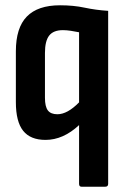

<svg xmlns="http://www.w3.org/2000/svg" viewBox="-20 -521 475 726"><path d="M288 185Q279 185 279 174V-48Q219 8 152 8Q95 8 67.5 -26.5Q40 -61 40 -135V-327Q40 -416 81.5 -458.5Q123 -501 207 -501Q258 -501 300 -492Q342 -483 389 -480V174Q389 185 378 185ZM150 -151Q150 -118 161 -103.5Q172 -89 197 -89Q235 -89 279 -134V-399Q264 -402 248 -404.5Q232 -407 218 -407Q182 -407 166 -386.5Q150 -366 150 -321Z"/></svg>

Font: Sofia Sans Condensed
Style: Bold
Weight: 700
Designer: Botio Nikoltchev, Ani Petrova
Foundry: lettersoup
Version: Version 4.101; ttfautohint (v1.8.4.7-5d5b)